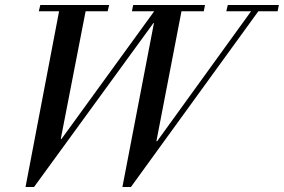

<svg xmlns="http://www.w3.org/2000/svg" viewBox="-20 -735 1134 767"><path d="M82 12 216 -690H135L141 -715H416L410 -690H322L223 -181L225 -179L596 -690H507L512 -715H799L794 -690H705L605 -172L607 -170L983 -690H884L890 -715H1094L1089 -690H1012L503 12H469L595 -643H593L116 12Z"/></svg>

Font: Justus
Style: Italic
Weight: 400
Italic angle: -12°
Version: Version 001.001